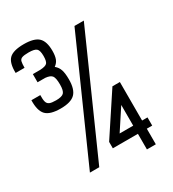

<svg xmlns="http://www.w3.org/2000/svg" viewBox="-214 -974 1028 1140"><g transform="rotate(-30 300.0 -403.5)"><path d="M131 -416Q58 -416 30 -445.5Q2 -475 4 -546H65Q64 -516 68.5 -500Q73 -484 87 -478Q101 -472 131 -472Q171 -472 184.5 -486Q198 -500 198 -542Q198 -587 186.5 -602Q175 -617 141 -620H89V-676H141Q177 -678 187.5 -690Q198 -702 198 -738Q198 -776 184.5 -788Q171 -800 131 -800Q101 -800 86.5 -795Q72 -790 68.5 -775.5Q65 -761 65 -733H4Q2 -802 30 -829.5Q58 -857 131 -857Q201 -857 230 -830Q259 -803 259 -738Q259 -704 251 -683Q243 -662 223 -648Q243 -632 251 -608Q259 -584 259 -542Q259 -474 230 -445Q201 -416 131 -416ZM90 0 446 -800H510L154 0ZM452 50V-57H280V-101L462 -377H513V-113H550V-57H513V50ZM359 -113H452V-255Z"/></g></svg>

Font: Victor Mono Thin Light
Style: Regular
Weight: 300
Monospace: yes
Version: Version 1.561;gftools[0.9.30]